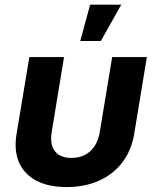

<svg xmlns="http://www.w3.org/2000/svg" viewBox="-20 -775 650 805"><path d="M259.3 9.3Q183.1 9.3 132.3 -17.6Q81.5 -44.4 59.8 -94Q38.1 -143.6 49.3 -212.4L103 -535.6H248.5L196.8 -221.7Q190.9 -186.5 199 -162.4Q207 -138.2 227.5 -125.5Q248 -112.8 279.3 -112.8Q311.5 -112.8 335.9 -125.5Q360.4 -138.2 376.5 -162.4Q392.6 -186.5 398.4 -221.7L450.2 -535.6H595.7L542.5 -212.4Q530.8 -144 492.9 -94.2Q455.1 -44.4 395.3 -17.6Q335.4 9.3 259.3 9.3ZM316.4 -603 357.9 -755.4H488.3L402.8 -603Z"/></svg>

Font: Inter 20pt
Style: Bold Italic
Weight: 700
Italic angle: -9.3988°
Version: Version 4.001;git-66647c0bb